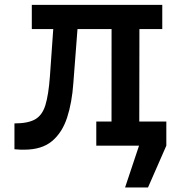

<svg xmlns="http://www.w3.org/2000/svg" viewBox="-20 -610 749 804"><path d="M80.8 16.8Q73.8 16.8 67.4 16.8Q61 16.8 40.5 15V-93.2Q97 -93.2 127 -110.2Q157 -127.2 170.1 -169.8Q183.2 -212.2 189 -290L203 -488.2H113.2V-589.5H659.5V-488.2H563.8L563.2 -101.2H659V0H383.2V-101.2H447L447.2 -488.2H304.5L287.2 -262.8Q281.5 -180.5 261 -117.6Q240.5 -54.8 197.8 -19Q155 16.8 80.8 16.8ZM503.8 175 562.2 0H467.8V-101.2H676.5V0L599.8 175Z"/></svg>

Font: Podkova VF Beta
Style: Regular
Weight: 400
Designer: Ilya Yudin
Foundry: Cyreal (www.cyreal.org)
Version: Version 2.100